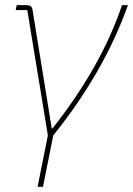

<svg xmlns="http://www.w3.org/2000/svg" viewBox="-20 -526 517 746"><path d="M126 200 166 0 86 -487H41L45 -506H83Q103 -506 106 -490L143 -262L181 -27H184Q374 -268 454 -506H477Q385 -246 187 0L147 200Z"/></svg>

Font: IBM Plex Sans Thin
Style: Italic
Weight: 100
Italic angle: -11.31°
Designer: Mike Abbink, Paul van der Laan, Pieter van Rosmalen
Foundry: Bold Monday
Version: Version 3.0